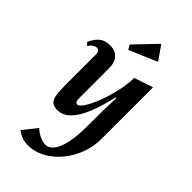

<svg xmlns="http://www.w3.org/2000/svg" viewBox="-311 -823 1202 1202"><g transform="rotate(45 290.0 -222.0)"><path d="M504 -55Q504 35 462 117Q420 199 351 248.5Q282 298 207 298Q180 298 156 290Q132 282 106 264L180 171Q203 193 231 205.5Q259 218 281 218Q329 218 357 148.5Q385 79 385 -42Q385 -219 389 -303H383Q313 12 182 12Q152 12 135.5 0Q119 -12 112.5 -41.5Q106 -71 106 -126V-404Q106 -421 99 -430.5Q92 -440 80 -440Q68 -440 54.5 -431Q41 -422 29 -404L11 -423Q34 -470 60.5 -489.5Q87 -509 129 -509Q175 -509 200 -481.5Q225 -454 225 -404V-136Q225 -119 230 -110Q235 -101 243 -101Q267 -101 299.5 -164Q332 -227 355.5 -315Q379 -403 379 -471L504 -513ZM348 -742 211 -599 229 -569 414 -648Z"/></g></svg>

Font: Amita
Style: Bold
Weight: 700
Designer: Eduardo Rodriguez Tunni, Modular Infotech, Brian J. Bonislawsky
Foundry: Eduardo Rodriguez Tunni, Modular Infotech, Brian J. Bonislawsky
Version: Version 1.003